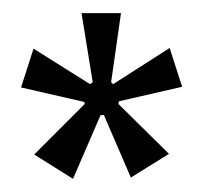

<svg xmlns="http://www.w3.org/2000/svg" viewBox="-20 -720 309 292"><path d="M91 -448 32 -485 109 -562 108 -565 12 -587 31 -646 117 -592 121 -595 104 -700H164L149 -595L152 -592L238 -647L257 -588L161 -566L160 -562L237 -486L179 -450L138 -545H133Z"/></svg>

Font: Bricolage Grotesque 10pt Condensed ExtraLight
Style: Regular
Weight: 200
Width: 3
Designer: Mathieu Triay
Foundry: Atelier Triay
Version: Version 1.000; ttfautohint (v1.8.4.7-5d5b);gftools[0.9.32]